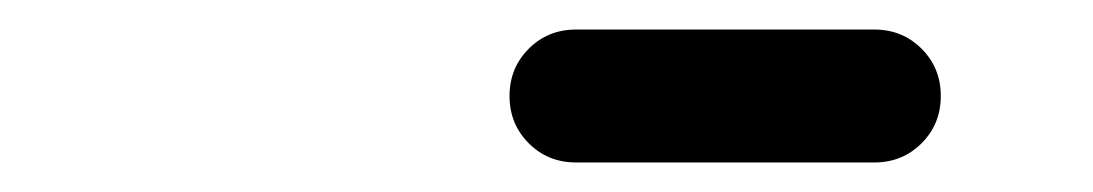

<svg xmlns="http://www.w3.org/2000/svg" viewBox="-20 -606 740 130"><path d="M370 -496Q351 -496 338 -509Q325 -522 325 -541Q325 -560 338 -573Q351 -586 370 -586Q421 -586 471 -586Q521 -586 572 -586Q572 -586 572 -586Q572 -586 572 -586Q591 -586 604 -573Q617 -560 617 -541Q617 -522 604 -509Q591 -496 572 -496Q521 -496 471 -496Q421 -496 370 -496Q370 -496 370 -496Q370 -496 370 -496Z"/></svg>

Font: FRB American Cursive Black
Style: Bold Italic
Weight: 900
Italic angle: -25°
Version: Version 2.0;Modular Font Editor K font №1